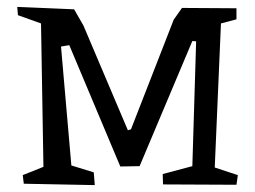

<svg xmlns="http://www.w3.org/2000/svg" viewBox="-20 -532 740 557"><path d="M670 -24 666 4 453 3 452 -27 538 -50 549 -412 538 -413 385 -50 329 -49 181 -401 157 -397 187 -52 252 -32 255 5 49 1 46 -24 106 -48 99 -464 32 -488 30 -512 195 -505 222 -458 351 -154 360 -157 484 -475 508 -509 666 -508V-476L621 -464L603 -46Z"/></svg>

Font: Underdog
Style: Regular
Weight: 400
Designer: Sergey Steblina
Foundry: Sergey Steblina, Jovanny Lemonad
Version: Version 1.001; ttfautohint (v0.9)